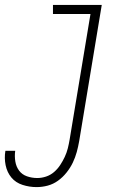

<svg xmlns="http://www.w3.org/2000/svg" viewBox="-52 -540 572 783"><path d="M97 223Q68 223 40 214Q12 205 -5.5 184Q-23 163 -29 134Q-35 105 -30 75H10Q7 97 10.5 118.5Q14 140 26 156Q38 172 58 179Q78 186 100 186Q118 186 136 180Q154 174 168.5 161.5Q183 149 193.5 133Q204 117 212 100Q220 83 224.5 65Q229 47 232 29L317 -483H164V-520H363L271 35Q267 58 261 80Q255 102 245 123Q235 144 219.5 163.5Q204 183 184.5 197Q165 211 142.5 217Q120 223 97 223Z"/></svg>

Font: Iosevka Extralight
Style: Italic
Weight: 200
Italic angle: -9°
Monospace: yes
Designer: Belleve Invis
Foundry: Belleve Invis
Version: Version 32.5.0; ttfautohint (v1.8.4)